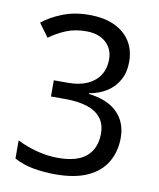

<svg xmlns="http://www.w3.org/2000/svg" viewBox="-83 -789 716 865"><g transform="rotate(10 275.5 -357.0)"><path d="M229 10Q176 10 128.5 1.5Q81 -7 40 -29V-112Q83 -90 132 -77.5Q181 -65 227 -65Q317 -65 358.5 -102.5Q400 -140 400 -206Q400 -250 377.5 -278Q355 -306 313.5 -319Q272 -332 214 -332H149V-406H214Q267 -406 303.5 -423Q340 -440 359 -470.5Q378 -501 378 -541Q378 -575 362.5 -599Q347 -623 320 -636Q293 -649 256 -649Q204 -649 164 -632.5Q124 -616 88 -590L43 -651Q80 -681 134 -702.5Q188 -724 256 -724Q326 -724 373.5 -701Q421 -678 445 -638.5Q469 -599 469 -547Q469 -499 449.5 -463.5Q430 -428 395.5 -406Q361 -384 315 -376V-373Q401 -363 446 -318.5Q491 -274 491 -203Q491 -141 463 -92.5Q435 -44 377 -17Q319 10 229 10Z"/></g></svg>

Font: gurmukhi25
Style: Book
Weight: 400
Designer: Jelle Bosma - Monotype Design Team
Foundry: Monotype Imaging Inc.
Version: Version 2.003